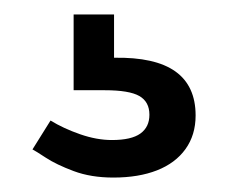

<svg xmlns="http://www.w3.org/2000/svg" viewBox="-20 -20 319 266"><path d="M137 226Q106 226 82 217Q58 208 43.5 198.5Q29 189 25 187L50 147Q68 158 91 166Q114 174 135 174Q162 174 174.5 165Q187 156 187 139Q187 121 173 113Q159 105 125 105H82V0H138V60Q195 59 223 79Q251 99 251 140Q251 167 237 186.5Q223 206 197.5 216Q172 226 137 226Z"/></svg>

Font: Podkova Medium
Style: Regular
Weight: 500
Designer: Ilya Yudin
Foundry: Cyreal (www.cyreal.org)
Version: Version 2.103